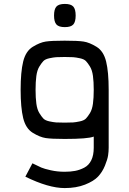

<svg xmlns="http://www.w3.org/2000/svg" viewBox="-20 -707 658 977"><path d="M353 -582.5Q341 -569 310 -569Q279 -569 267 -582.5Q255 -596 255 -628Q255 -660 267 -673.5Q279 -687 310 -687Q341 -687 353 -673.5Q365 -660 365 -628Q365 -596 353 -582.5ZM533 -250V45Q533 64 530 84Q527 104 514 136Q501 168 479 191.5Q457 215 412.5 232.5Q368 250 309 250Q227 250 109 192L145 124Q175 139 190 145.5Q205 152 238.5 159.5Q272 167 309 167Q339 167 362.5 162.5Q386 158 409 146Q432 134 444.5 108.5Q457 83 457 45V-12Q428 0 309 0Q242 0 212.5 -4.5Q183 -9 147 -31Q111 -53 98 -106Q85 -159 85 -250Q85 -341 98 -394Q111 -447 147 -469Q183 -491 212.5 -495.5Q242 -500 309 -500Q376 -500 405.5 -495.5Q435 -491 471 -469Q507 -447 520 -394Q533 -341 533 -250ZM266 -84Q280 -83 309 -83Q338 -83 352 -84Q366 -85 387 -89.5Q408 -94 417.5 -104Q427 -114 438 -132Q449 -150 453 -179.5Q457 -209 457 -250Q457 -291 453 -320.5Q449 -350 438 -368Q427 -386 417.5 -396Q408 -406 387 -410.5Q366 -415 352 -416Q338 -417 309 -417Q280 -417 266 -416Q252 -415 231 -410.5Q210 -406 200.5 -396Q191 -386 180 -368Q169 -350 165 -320.5Q161 -291 161 -250Q161 -209 165 -179.5Q169 -150 180 -132Q191 -114 200.5 -104Q210 -94 231 -89.5Q252 -85 266 -84Z"/></svg>

Font: Hermit Light
Style: Regular
Weight: 300
Designer: Pablo Caro
Version: Version 2.000;PS 002.000;hotconv 1.0.88;makeotf.lib2.5.64775